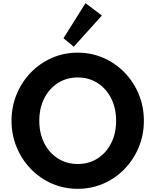

<svg xmlns="http://www.w3.org/2000/svg" viewBox="-20 -1171 976 1207"><path d="M468.5 16Q555 16 630.5 -17Q706 -50 763 -108.8Q820 -167.5 852.2 -245.2Q884.5 -323 884.5 -412Q884.5 -501 852.2 -578.8Q820 -656.5 763 -715.2Q706 -774 630.5 -807Q555 -840 468.5 -840Q382 -840 306.5 -807Q231 -774 174 -715.2Q117 -656.5 84.8 -578.8Q52.5 -501 52.5 -412Q52.5 -323 84.8 -245.2Q117 -167.5 174 -108.8Q231 -50 306.5 -17Q382 16 468.5 16ZM468.5 -140Q398.5 -140 343.8 -175Q289 -210 258 -271.5Q227 -333 227 -412Q227 -491 258 -552.5Q289 -614 343.8 -649Q398.5 -684 468.5 -684Q539 -684 593.5 -649Q648 -614 679 -552.5Q710 -491 710 -412Q710 -333 679 -271.5Q648 -210 593.5 -175Q539 -140 468.5 -140ZM444 -877.5 620.5 -1073.5 517.5 -1151 379 -930.5Z"/></svg>

Font: Spartan
Style: Bold
Weight: 700
Designer: Matt Bailey, Mirko Velimirovic
Foundry: Matt Bailey
Version: Version 1.003; ttfautohint (v1.8.3)